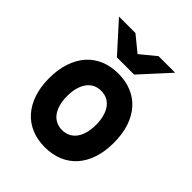

<svg xmlns="http://www.w3.org/2000/svg" viewBox="-208 -853 986 986"><g transform="rotate(45 285.0 -360.0)"><path d="M285.2 12.2Q231 12.2 187.5 -6.1Q144 -24.4 113.5 -58.8Q83 -93.3 66.4 -142.8Q49.8 -192.4 49.8 -254.9Q49.8 -317.4 66.4 -367.2Q83 -417 113.5 -451.7Q144 -486.3 187.5 -504.6Q231 -522.9 285.2 -522.9Q339.4 -522.9 382.8 -504.6Q426.3 -486.3 456.8 -451.7Q487.3 -417 503.7 -367.2Q520 -317.4 520 -254.9Q520 -192.4 503.7 -142.8Q487.3 -93.3 456.8 -58.8Q426.3 -24.4 382.8 -6.1Q339.4 12.2 285.2 12.2ZM285.2 -112.8Q309.6 -112.8 329.1 -122.6Q348.6 -132.3 362.1 -150.6Q375.5 -168.9 382.8 -195.3Q390.1 -221.7 390.1 -254.9Q390.1 -288.6 382.8 -314.9Q375.5 -341.3 362.1 -359.9Q348.6 -378.4 329.1 -388.2Q309.6 -397.9 285.2 -397.9Q260.7 -397.9 241.2 -388.2Q221.7 -378.4 208.3 -359.9Q194.8 -341.3 187.5 -314.9Q180.2 -288.6 180.2 -254.9Q180.2 -221.7 187.5 -195.3Q194.8 -168.9 208.3 -150.6Q221.7 -132.3 241.2 -122.6Q260.7 -112.8 285.2 -112.8ZM345.7 -576.2H220.7L80.1 -731.9H199.7L283.7 -663.1L367.7 -731.9H487.8Z"/></g></svg>

Font: Overpass
Style: Bold
Weight: 700
Designer: Delve Withrington
Foundry: Delve Fonts
Version: Version 1.001